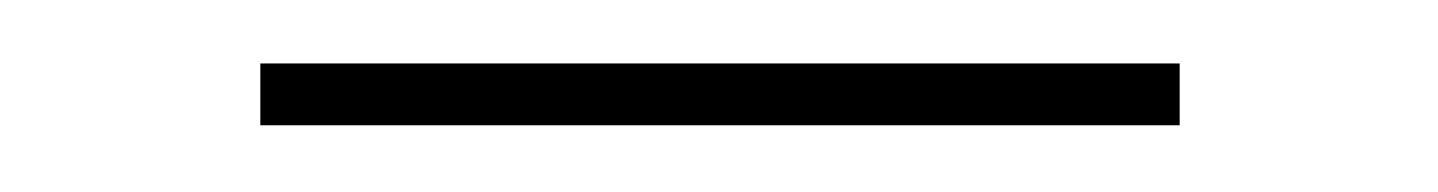

<svg xmlns="http://www.w3.org/2000/svg" viewBox="-20 -504 442 59"><path d="M60 -484.5V-465.5H342.5V-484.5Z"/></svg>

Font: Bodoni* 11
Style: Regular
Weight: 400
Version: Version 2.3